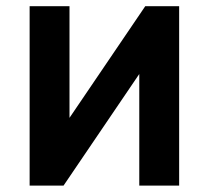

<svg xmlns="http://www.w3.org/2000/svg" viewBox="-20 -582 655 602"><path d="M435.4 -562.5H541.7V0H416.7V-350L179.2 0H72.9V-562.5H197.9V-212.5Z"/></svg>

Font: Vladivostok Bold
Style: Regular
Weight: 700
Width: 4
Designer: Michael Sharanda
Foundry: Michael Sharanda
Version: Version 1.005